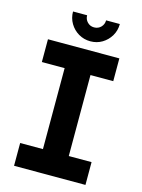

<svg xmlns="http://www.w3.org/2000/svg" viewBox="-130 -952 758 1026"><g transform="rotate(15 249.5 -439.0)"><path d="M52 0V-126H178V-574H52V-700H447V-574H321V-126H447V0ZM273 -748Q237 -748 207.5 -765.5Q178 -783 160.5 -812.5Q143 -842 143 -878H221Q221 -856 236 -840.5Q251 -825 273 -825Q296 -825 311 -840.5Q326 -856 326 -878H402Q402 -842 384.5 -812.5Q367 -783 338 -765.5Q309 -748 273 -748Z"/></g></svg>

Font: MuseoModerno SemiBold
Style: Regular
Weight: 600
Designer: Pablo Cosgaya, Héctor Gatti, Marcela Romero, and the Authors of The MuseoModerno Project.
Foundry: Omnibus-Type Team
Version: Version 1.001